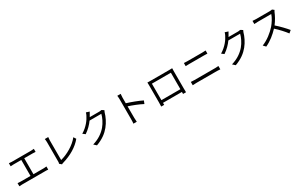

<svg xmlns="http://www.w3.org/2000/svg" viewBox="296 -2777 7408 4792"><g transform="rotate(-30 4000.0 -381.5)"><path d="M84 -131V-40C115 -43 145 -44 172 -44H833C853 -44 889 -44 916 -40V-131C890 -128 863 -125 833 -125H539V-585H779C807 -585 839 -584 864 -581V-669C840 -666 809 -663 779 -663H229C209 -663 171 -665 145 -669V-581C170 -584 210 -585 229 -585H454V-125H172C145 -125 114 -127 84 -131Z M1222 -32 1280 18C1296 8 1311 3 1322 0C1571 -72 1777 -196 1907 -357L1862 -427C1738 -266 1506 -134 1315 -86C1315 -137 1315 -558 1315 -653C1315 -682 1318 -719 1322 -744H1223C1227 -724 1232 -679 1232 -653C1232 -558 1232 -143 1232 -81C1232 -61 1229 -48 1222 -32Z M2537 -777 2444 -807C2438 -781 2423 -745 2413 -728C2370 -638 2271 -493 2099 -390L2168 -338C2277 -411 2361 -500 2421 -584H2760C2739 -493 2678 -364 2600 -272C2509 -166 2384 -75 2201 -21L2273 44C2461 -25 2580 -117 2671 -228C2760 -336 2822 -471 2849 -572C2854 -588 2864 -611 2872 -625L2805 -666C2789 -659 2767 -656 2740 -656H2468L2492 -698C2502 -717 2520 -751 2537 -777Z M3337 -88C3337 -51 3335 -2 3330 30H3427C3423 -3 3421 -57 3421 -88L3420 -418C3531 -383 3704 -316 3813 -257L3847 -342C3742 -395 3552 -467 3420 -507V-670C3420 -700 3424 -743 3427 -774H3329C3335 -743 3337 -698 3337 -670C3337 -586 3337 -144 3337 -88Z M4146 -685C4148 -661 4148 -630 4148 -607C4148 -569 4148 -156 4148 -115C4148 -80 4146 -6 4145 7H4231L4229 -51H4775L4774 7H4860C4859 -4 4858 -82 4858 -114C4858 -152 4858 -561 4858 -607C4858 -632 4858 -660 4860 -685C4830 -683 4794 -683 4772 -683C4723 -683 4289 -683 4235 -683C4212 -683 4185 -684 4146 -685ZM4229 -129V-604H4776V-129Z M5178 -651V-561C5209 -562 5242 -564 5277 -564C5326 -564 5656 -564 5705 -564C5738 -564 5776 -563 5804 -561V-651C5776 -648 5741 -647 5705 -647C5654 -647 5340 -647 5277 -647C5244 -647 5210 -649 5178 -651ZM5092 -156V-60C5126 -62 5161 -65 5197 -65C5255 -65 5738 -65 5796 -65C5823 -65 5857 -63 5887 -60V-156C5858 -153 5826 -151 5796 -151C5738 -151 5255 -151 5197 -151C5161 -151 5126 -154 5092 -156Z M6537 -777 6444 -807C6438 -781 6423 -745 6413 -728C6370 -638 6271 -493 6099 -390L6168 -338C6277 -411 6361 -500 6421 -584H6760C6739 -493 6678 -364 6600 -272C6509 -166 6384 -75 6201 -21L6273 44C6461 -25 6580 -117 6671 -228C6760 -336 6822 -471 6849 -572C6854 -588 6864 -611 6872 -625L6805 -666C6789 -659 6767 -656 6740 -656H6468L6492 -698C6502 -717 6520 -751 6537 -777Z M7800 -669 7749 -708C7733 -703 7707 -700 7674 -700C7637 -700 7328 -700 7288 -700C7258 -700 7201 -704 7187 -706V-615C7198 -616 7253 -620 7288 -620C7323 -620 7642 -620 7678 -620C7653 -537 7580 -419 7512 -342C7409 -227 7261 -108 7100 -45L7164 22C7312 -45 7447 -155 7554 -270C7656 -179 7762 -62 7829 27L7899 -33C7834 -112 7712 -242 7607 -332C7678 -422 7741 -539 7775 -625C7781 -639 7794 -661 7800 -669Z"/></g></svg>

Font: Noto Sans Mono CJK HK
Style: Regular
Weight: 400
Designer: Ryoko NISHIZUKA 西塚涼子 (kana, bopomofo & ideographs); Paul D. Hunt (Latin, Greek & Cyrillic); Sandoll Communications 산돌커뮤니
Foundry: Adobe
Version: Version 2.004;hotconv 1.0.118;makeotfexe 2.5.65603